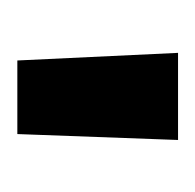

<svg xmlns="http://www.w3.org/2000/svg" viewBox="-22 -712 230 227"><g transform="rotate(90 93.5 -598.0)"><path d="M42 -693H145L138 -503H51Z"/></g></svg>

Font: Niramit Medium
Style: Regular
Weight: 500
Designer: Katatrad Aksorn Co.,Ltd.
Foundry: Cadson Demak Co.,Ltd.
Version: Version 1.000; ttfautohint (v1.6)